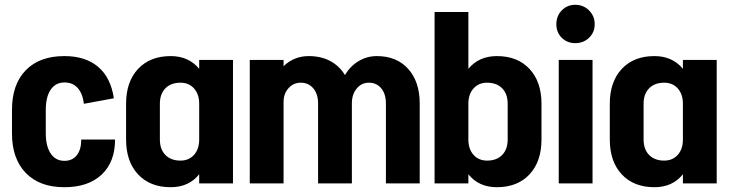

<svg xmlns="http://www.w3.org/2000/svg" viewBox="-20 -765 3040 801"><path d="M460 -183Q460 -89 404 -36.5Q348 16 249 16H248Q145 16 87.5 -43.5Q30 -103 30 -208V-307Q30 -413 87.5 -472Q145 -531 248 -531H249Q336 -531 389 -486.5Q442 -442 455 -355L330 -332Q325 -374 304.5 -397.5Q284 -421 249 -421Q212 -421 191.5 -391Q171 -361 171 -306V-209Q171 -155 191.5 -124.5Q212 -94 249 -94Q282 -94 300.5 -117.5Q319 -141 319 -183Z M811 -515H952V0H811V-38Q768 16 692 16Q606 16 556 -37.5Q506 -91 506 -183V-332Q506 -424 556 -477.5Q606 -531 692 -531Q767 -531 811 -478ZM811 -183V-332Q811 -372 789.5 -396Q768 -420 733 -420Q693 -420 670 -396.5Q647 -373 647 -332V-183Q647 -142 670 -118.5Q693 -95 733 -95Q768 -95 789.5 -119Q811 -143 811 -183Z M1731 -333V0H1590V-333Q1590 -373 1570.5 -396.5Q1551 -420 1519 -420Q1488 -420 1468 -395.5Q1448 -371 1448 -334V-333V0H1307V-333Q1307 -373 1287 -396.5Q1267 -420 1235 -420Q1204 -420 1183.5 -397Q1163 -374 1163 -340V0H1022V-515H1163V-489Q1207 -531 1268 -531Q1319 -531 1357.5 -510.5Q1396 -490 1419 -452Q1441 -489 1476 -510Q1511 -531 1552 -531Q1635 -531 1683 -477.5Q1731 -424 1731 -333Z M2239 -332V-183Q2239 -91 2189 -37.5Q2139 16 2053 16Q1977 16 1934 -38V0H1793V-715H1934V-478Q1978 -531 2053 -531Q2139 -531 2189 -477.5Q2239 -424 2239 -332ZM2098 -183V-332Q2098 -373 2075 -396.5Q2052 -420 2012 -420Q1977 -420 1955.5 -396Q1934 -372 1934 -332V-183Q1934 -143 1955.5 -119Q1977 -95 2012 -95Q2052 -95 2075 -118.5Q2098 -142 2098 -183Z M2452 0H2311V-515H2452ZM2301 -664Q2301 -698 2323.5 -721.5Q2346 -745 2380 -745Q2414 -745 2437.5 -721.5Q2461 -698 2461 -664Q2461 -630 2437.5 -607.5Q2414 -585 2380 -585Q2346 -585 2323.5 -607.5Q2301 -630 2301 -664Z M2829 -515H2970V0H2829V-38Q2786 16 2710 16Q2624 16 2574 -37.5Q2524 -91 2524 -183V-332Q2524 -424 2574 -477.5Q2624 -531 2710 -531Q2785 -531 2829 -478ZM2829 -183V-332Q2829 -372 2807.5 -396Q2786 -420 2751 -420Q2711 -420 2688 -396.5Q2665 -373 2665 -332V-183Q2665 -142 2688 -118.5Q2711 -95 2751 -95Q2786 -95 2807.5 -119Q2829 -143 2829 -183Z"/></svg>

Font: Akshar SemiBold
Style: Regular
Weight: 600
Designer: Tall Chai
Foundry: Tall Chai
Version: Version 1.000